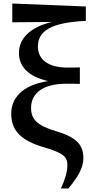

<svg xmlns="http://www.w3.org/2000/svg" viewBox="-20 -845 535 1094"><path d="M327 229H370C420 167 455 115 455 56C455 -14 423 -61 301 -97C191 -129 157 -166 157 -230C157 -319 232 -368 359 -368C378 -368 410 -368 435 -367V-461C413 -460 383 -460 365 -460C249 -460 196 -510 196 -580C196 -667 268 -717 469 -726V-808L50 -825V-718L276 -720C152 -690 88 -627 88 -542C88 -475 131 -411 254 -383C100 -359 44 -281 44 -197C44 -97 105 -42 233 -5C344 28 364 50 364 96C364 134 351 177 327 229Z"/></svg>

Font: Source Han Serif CN
Style: Bold
Weight: 700
Designer: Ryoko NISHIZUKA 西塚涼子 (kana & ideographs); Frank Grießhammer (Latin, Greek & Cyrillic); Wenlong ZHANG 张文龙 (bopomofo); San
Foundry: Adobe
Version: Version 2.003;hotconv 1.1.1;makeotfexe 2.6.0